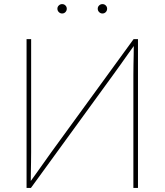

<svg xmlns="http://www.w3.org/2000/svg" viewBox="-20 -919 805 939"><path d="M654.8 0H632.3V-551.3Q632.3 -576.7 632.8 -602.1Q633.3 -627.4 633.8 -652.8Q634.3 -678.2 634.3 -703.6H641.1Q622.6 -678.2 604.7 -652.8Q586.9 -627.4 568.8 -602.1Q550.8 -576.7 532.2 -551.3L131.3 0H109.9V-727.5H132.3V-175.3Q132.3 -149.9 131.8 -124.5Q131.3 -99.1 130.9 -74Q130.4 -48.8 130.4 -23.4H123Q141.6 -48.8 159.4 -74Q177.2 -99.1 195.3 -124.5Q213.4 -149.9 231.4 -175.3L633.3 -727.5H654.8ZM481 -853Q471.7 -853 464.8 -859.9Q458 -866.7 458 -876.5Q458 -885.7 464.8 -892.3Q471.7 -898.9 481 -898.9Q490.7 -898.9 497.3 -892.3Q503.9 -885.7 503.9 -876.5Q503.9 -866.7 497.3 -859.9Q490.7 -853 481 -853ZM283.7 -853Q274.4 -853 267.6 -859.9Q260.7 -866.7 260.7 -876.5Q260.7 -885.7 267.6 -892.3Q274.4 -898.9 283.7 -898.9Q293.5 -898.9 300 -892.3Q306.6 -885.7 306.6 -876.5Q306.6 -866.7 300 -859.9Q293.5 -853 283.7 -853Z"/></svg>

Font: Inter 16pt Thin
Style: Regular
Weight: 250
Version: Version 4.001;git-66647c0bb